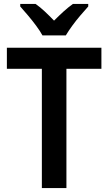

<svg xmlns="http://www.w3.org/2000/svg" viewBox="-20 -957 551 977"><path d="M318 0H193V-607H15V-714H496V-607H318ZM196 -777Q184 -799 164 -826Q144 -853 122 -879Q100 -905 83 -924V-937H161Q184 -921 207.5 -899Q231 -877 255 -852Q281 -878 303.5 -898.5Q326 -919 351 -937H429V-924Q412 -905 390 -879.5Q368 -854 348 -826.5Q328 -799 315 -777Z"/></svg>

Font: Noto Sans Lao SemiCondensed SemiBold
Style: Regular
Weight: 600
Width: 4
Designer: Monotype Design Team
Foundry: Monotype Imaging Inc.
Version: Version 2.003; ttfautohint (v1.8.4.7-5d5b)